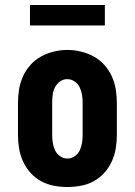

<svg xmlns="http://www.w3.org/2000/svg" viewBox="-20 -741 540 769"><path d="M250 8Q223 8 196 3Q169 -2 145 -15Q121 -28 102.5 -48.5Q84 -69 72.5 -94Q61 -119 56.5 -146Q52 -173 52 -200V-330Q52 -357 56.5 -384Q61 -411 72.5 -436Q84 -461 102.5 -481.5Q121 -502 145 -515Q169 -528 196 -534.5Q223 -541 250 -541Q277 -541 304 -534.5Q331 -528 355 -515Q379 -502 397.5 -481.5Q416 -461 427.5 -436Q439 -411 443.5 -384Q448 -357 448 -330V-200Q448 -173 443.5 -146Q439 -119 427.5 -94Q416 -69 397.5 -48.5Q379 -28 355 -15Q331 -2 304 3Q277 8 250 8ZM250 -106Q266 -106 279.5 -115.5Q293 -125 299.5 -139Q306 -153 308.5 -168.5Q311 -184 311 -200V-330Q311 -346 308.5 -361.5Q306 -377 299 -391.5Q292 -406 278.5 -415Q265 -424 249 -424Q233 -424 220 -414.5Q207 -405 200 -391Q193 -377 191 -361.5Q189 -346 189 -330V-200Q189 -184 191.5 -168.5Q194 -153 200.5 -139Q207 -125 220.5 -115.5Q234 -106 250 -106ZM100 -639V-721H400V-639Z"/></svg>

Font: Iosevka Slab Heavy
Style: Regular
Weight: 900
Monospace: yes
Designer: Belleve Invis
Foundry: Belleve Invis
Version: Version 11.1.0; ttfautohint (v1.8.3)